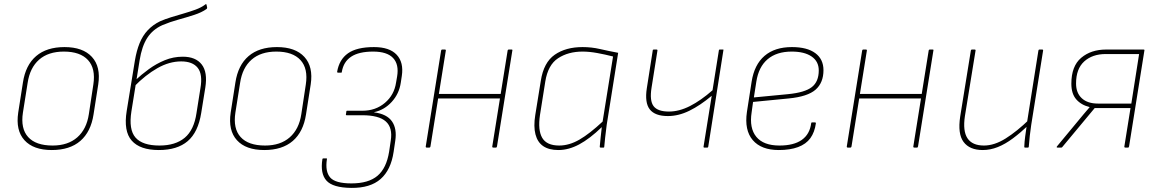

<svg xmlns="http://www.w3.org/2000/svg" viewBox="-20 -721 5657 938"><path d="M233 12Q143 12 99.5 -36Q56 -84 69 -171L92 -318Q105 -403 156.5 -447Q208 -491 295 -491Q385 -491 429 -443Q473 -395 460 -309L437 -162Q424 -77 372.5 -32.5Q321 12 233 12ZM237 -10Q312 -10 357.5 -50Q403 -90 414 -163L436 -308Q448 -386 410 -427.5Q372 -469 292 -469Q216 -469 171 -429.5Q126 -390 115 -316L92 -171Q80 -93 117.5 -51.5Q155 -10 237 -10Z M756 12Q664 12 623.5 -34Q583 -80 599 -179L639 -425Q647 -473 662 -510Q677 -547 702 -573.5Q727 -600 762 -617Q787 -628 816.5 -637Q846 -646 877 -655Q908 -664 935.5 -674Q963 -684 983 -699Q986 -702 987 -701Q988 -700 989 -698L992 -684Q992 -679 989 -677Q965 -660 928 -648Q891 -636 851 -625Q811 -614 773 -598Q726 -577 699.5 -536Q673 -495 662 -426L622 -177Q608 -88 642 -49Q676 -10 759 -10Q837 -10 882.5 -48Q928 -86 940 -169L959 -289Q971 -358 946 -389.5Q921 -421 865 -421Q807 -421 749 -388Q691 -355 635 -298L638 -326Q671 -357 707.5 -383.5Q744 -410 785.5 -427Q827 -444 873 -444Q936 -444 965.5 -406Q995 -368 983 -293L963 -169Q948 -75 897 -31.5Q846 12 756 12Z M1271 12Q1181 12 1137.5 -36Q1094 -84 1107 -171L1130 -318Q1143 -403 1194.5 -447Q1246 -491 1333 -491Q1423 -491 1467 -443Q1511 -395 1498 -309L1475 -162Q1462 -77 1410.5 -32.5Q1359 12 1271 12ZM1275 -10Q1350 -10 1395.5 -50Q1441 -90 1452 -163L1474 -308Q1486 -386 1448 -427.5Q1410 -469 1330 -469Q1254 -469 1209 -429.5Q1164 -390 1153 -316L1130 -171Q1118 -93 1155.5 -51.5Q1193 -10 1275 -10Z M1696 197Q1606 196 1575 161.5Q1544 127 1555 57Q1555 53 1559 53H1575Q1579 53 1577 57Q1568 117 1593 146Q1618 175 1697 175Q1780 175 1824 138Q1868 101 1881 20L1889 -34Q1899 -97 1865 -127.5Q1831 -158 1750 -158H1673Q1672 -158 1670.5 -159Q1669 -160 1670 -162L1672 -176Q1672 -179 1673.5 -179.5Q1675 -180 1676 -180H1751Q1815 -180 1860.5 -218.5Q1906 -257 1915 -318L1920 -347Q1930 -406 1900.5 -437.5Q1871 -469 1803 -469Q1733 -469 1695.5 -444Q1658 -419 1650 -370Q1650 -369 1649.5 -367.5Q1649 -366 1647 -366H1631Q1627 -366 1627 -370Q1637 -430 1680 -460.5Q1723 -491 1807 -491Q1883 -491 1918 -453.5Q1953 -416 1943 -350L1938 -317Q1930 -263 1894 -223.5Q1858 -184 1808 -173V-172Q1870 -164 1895 -128Q1920 -92 1911 -33L1903 21Q1890 109 1839.5 153.5Q1789 198 1696 197Z M2390 0Q2384 0 2385 -6L2460 -474Q2461 -479 2466 -479H2479Q2485 -479 2483 -474L2408 -6Q2407 0 2403 0ZM2065 0Q2059 0 2060 -6L2135 -474Q2136 -479 2140 -479H2153Q2159 -479 2158 -474L2083 -6Q2082 0 2077 0ZM2115 -240 2118 -262H2431L2427 -240Z M2708 12Q2662 12 2634 -7Q2606 -26 2596 -64.5Q2586 -103 2595 -159L2622 -326Q2636 -416 2690 -453.5Q2744 -491 2826 -491Q2870 -491 2911 -481.5Q2952 -472 3000 -463L2944 -111Q2939 -74 2936.5 -49.5Q2934 -25 2932 -4Q2932 0 2929 0H2914Q2910 0 2910 -4Q2912 -26 2914.5 -51Q2917 -76 2920 -100Q2861 -43 2809.5 -15.5Q2758 12 2708 12ZM2712 -10Q2761 -10 2811 -39Q2861 -68 2924 -127L2975 -445Q2936 -455 2897.5 -462Q2859 -469 2826 -469Q2756 -469 2706.5 -436.5Q2657 -404 2644 -323L2618 -159Q2607 -85 2629 -47.5Q2651 -10 2712 -10Z M3420 0Q3417 0 3417 -4L3457 -253Q3401 -206 3348 -180Q3295 -154 3243 -154Q3180 -154 3154.5 -186.5Q3129 -219 3140 -290L3169 -475Q3169 -479 3174 -479H3188Q3192 -479 3192 -475L3163 -292Q3153 -229 3173 -202.5Q3193 -176 3248 -176Q3298 -176 3351 -203Q3404 -230 3461 -280L3492 -475Q3492 -479 3496 -479H3512Q3516 -479 3514 -475L3440 -4Q3439 0 3436 0Z M3785 12Q3699 12 3657.5 -36.5Q3616 -85 3629 -174L3652 -322Q3665 -405 3715 -448Q3765 -491 3849 -491Q3923 -491 3963 -461.5Q4003 -432 4003 -378Q4003 -317 3964.5 -283Q3926 -249 3833 -240L3659 -223L3652 -172Q3640 -95 3675 -52.5Q3710 -10 3788 -10Q3858 -10 3897 -37.5Q3936 -65 3943 -119Q3943 -123 3947 -123H3962Q3966 -123 3966 -119Q3960 -75 3939 -46Q3918 -17 3879 -2.5Q3840 12 3785 12ZM3663 -245 3830 -261Q3912 -269 3946 -295.5Q3980 -322 3980 -377Q3980 -421 3945 -445Q3910 -469 3848 -469Q3774 -469 3730 -431.5Q3686 -394 3675 -322Z M4447 0Q4441 0 4442 -6L4517 -474Q4518 -479 4523 -479H4536Q4542 -479 4540 -474L4465 -6Q4464 0 4460 0ZM4122 0Q4116 0 4117 -6L4192 -474Q4193 -479 4197 -479H4210Q4216 -479 4215 -474L4140 -6Q4139 0 4134 0ZM4172 -240 4175 -262H4488L4484 -240Z M4781 12Q4717 12 4687.5 -27.5Q4658 -67 4671 -152L4723 -474Q4724 -479 4729 -479H4741Q4747 -479 4746 -474L4694 -154Q4683 -81 4706.5 -45.5Q4730 -10 4787 -10Q4838 -10 4893 -44.5Q4948 -79 5009 -138L5005 -110Q4966 -73 4928.5 -45Q4891 -17 4854.5 -2.5Q4818 12 4781 12ZM4987 0Q4984 0 4984 -4Q4985 -29 4988.5 -55Q4992 -81 4996 -108L4997 -120L5053 -474Q5054 -479 5058 -479H5071Q5077 -479 5076 -474L5018 -111Q5014 -86 5011 -58Q5008 -30 5006 -4Q5006 0 5002 0Z M5146 0Q5143 0 5142.5 -1.5Q5142 -3 5143 -5L5245 -128Q5259 -145 5274 -163Q5289 -181 5303 -197V-198Q5262 -208 5238 -235.5Q5214 -263 5214 -312Q5214 -398 5262 -438.5Q5310 -479 5384 -479H5567Q5572 -479 5571 -475L5496 -6Q5495 0 5491 0H5478Q5472 0 5473 -6L5503 -193H5328L5170 -3Q5169 0 5164 0ZM5344 -215H5507L5545 -457H5382Q5317 -457 5277 -421Q5237 -385 5237 -313Q5237 -267 5265 -241Q5293 -215 5344 -215Z"/></svg>

Font: Sofia Sans Thin
Style: Italic
Weight: 250
Italic angle: -9°
Version: Version 4.100-B